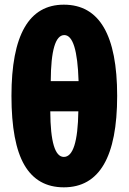

<svg xmlns="http://www.w3.org/2000/svg" viewBox="-20 -791 552 821"><path d="M253 -771Q29 -771 29 -381Q29 -180 84.5 -85Q140 10 253 10Q481 10 481 -381Q481 -771 253 -771ZM316 -444H197Q198 -641 255 -641Q310 -641 316 -444ZM195 -315H315Q312 -120 253 -120Q196 -120 195 -315Z"/></svg>

Font: Noto Sans Display Condensed Black
Style: Regular
Weight: 900
Width: 3
Designer: Monotype Design team
Foundry: Monotype Imaging Inc.
Version: 1.000